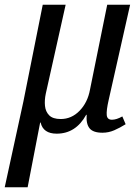

<svg xmlns="http://www.w3.org/2000/svg" viewBox="-46 -556 593 813"><path d="M-26 237 53 -126 135 -536H232L148 -160Q142 -132 144.5 -107.5Q147 -83 162.5 -67.5Q178 -52 211 -52Q257 -52 291 -87Q325 -122 335 -176L408 -536H505L414 -132Q404 -88 406 -68.5Q408 -49 428 -49Q447 -49 472 -63L486 -30Q462 -15 438 -4.5Q414 6 388 6Q348 6 333 -13Q318 -32 321 -70H319Q275 10 194 10Q137 10 126 -37H124L71 237Z"/></svg>

Font: Noto Serif Condensed
Style: Italic
Weight: 400
Width: 3
Italic angle: -12°
Designer: Monotype Design Team
Foundry: Monotype Imaging Inc.
Version: Version 2.014; ttfautohint (v1.8.4.7-5d5b)